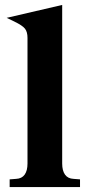

<svg xmlns="http://www.w3.org/2000/svg" viewBox="-20 -755 362 775"><path d="M91 -602Q91 -626 81 -639Q71 -652 38 -668L7 -683L231 -735V-95Q231 -66 242.5 -50Q254 -34 277 -33L303 -31V0H19V-31L45 -33Q68 -34 79.5 -50Q91 -66 91 -95Z"/></svg>

Font: Redaction
Style: Bold
Weight: 700
Designer: Jeremy Mickel / Forest Young
Foundry: MCKL
Version: Version 2.001; Redaction Bold